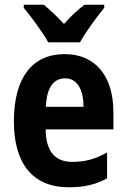

<svg xmlns="http://www.w3.org/2000/svg" viewBox="-20 -786 537 816"><path d="M185 -606H320C343 -649 393 -716 423 -753V-766H339C311 -744 283 -720 252 -684C222 -717 191 -745 166 -766H81V-753C112 -715 163 -647 185 -606ZM255 -556C117 -556 39 -456 39 -270C39 -92 118 10 273 10C338 10 388 -2 435 -28V-138C384 -109 340 -98 287 -98C213 -98 175 -144 174 -236H462V-309C462 -462 386 -556 255 -556ZM257 -453C308 -453 335 -405 335 -332H175C178 -417 210 -453 257 -453Z"/></svg>

Font: Noto Sans Arabic UI Cn
Style: Bold
Weight: 700
Width: 3
Designer: Monotype Design Team, Nadine Chahine and Nizar Qandah
Foundry: Monotype Imaging Inc.
Version: Version 2.010